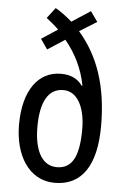

<svg xmlns="http://www.w3.org/2000/svg" viewBox="-54 -802 556 851"><g transform="rotate(5 223.5 -376.0)"><path d="M159 -762 123 -715C141 -701 160 -686 178 -668L106 -621L137 -576L214 -626C261 -569 293 -504 307 -430L304 -429C282 -460 250 -474 208 -474C108 -474 42 -387 42 -233C42 -100 105 10 222 10C342 10 405 -83 405 -259C405 -437 359 -568 271 -669L348 -717L316 -762L233 -708C208 -730 184 -748 159 -762ZM225 -403C291 -403 323 -328 323 -238C323 -119 295 -60 225 -60C154 -60 124 -135 124 -230C124 -344 159 -403 225 -403Z"/></g></svg>

Font: Noto Sans Sinhala ExtraCondensed
Style: Regular
Weight: 400
Width: 2
Designer: Jelle Bosma - Monotype Design Team
Foundry: Monotype Imaging Inc.
Version: Version 2.006